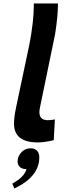

<svg xmlns="http://www.w3.org/2000/svg" viewBox="-20 -801 404 1097"><path d="M208.5 -187.5Q205.1 -172.4 205.1 -160.2Q205.1 -114.3 252.9 -114.3Q271.5 -114.3 293.5 -118.7L287.1 0Q233.4 12.7 196.3 12.7Q60.1 12.7 60.1 -94.2Q60.1 -131.3 71.3 -184.6L147.5 -545.4Q158.7 -600.1 167 -670.4Q173.3 -728 173.3 -769V-781.2H311V-772.9Q311 -710.4 294.9 -606Q291.5 -585.9 208.5 -187.5ZM62 275.9 50.3 248Q118.7 210.9 131.3 165.5Q100.6 165.5 87.9 146.5Q80.6 135.3 80.6 121.1Q80.6 90.3 105 66.4Q125.5 46.4 156.2 46.4Q184.1 46.4 196.8 66.9Q204.6 80.1 204.6 97.7Q204.6 208.5 62 275.9Z"/></svg>

Font: Cadman
Style: Bold Italic
Weight: 700
Italic angle: -12°
Designer: Paul James MIller
Foundry: High-Logic / Made with FontCreator
Version: Version 2.114;March 28, 2021;FontCreator 13.0.0.2683 64-bit